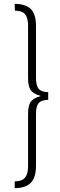

<svg xmlns="http://www.w3.org/2000/svg" viewBox="-20 -845 308 992"><path d="M166 -710V-442Q166 -402 180.5 -385.5Q195 -369 229 -369V-329Q195 -329 180.5 -313Q166 -297 166 -257V11Q166 72 139 99.5Q112 127 56 127V92Q93 92 109 73Q125 54 125 14V-257Q125 -302 140 -320.5Q155 -339 191 -349Q155 -359 140 -377.5Q125 -396 125 -441V-712Q125 -753 109.5 -771.5Q94 -790 57 -790L56 -825Q112 -825 139 -798.5Q166 -772 166 -710Z"/></svg>

Font: Fira Sans Extra Condensed ExtraLight
Style: Regular
Weight: 275
Width: 1
Designer: Carrois Corporate & Edenspiekermann AG
Foundry: Carrois Corporate GbR & Edenspiekermann AG
Version: Version 4.203